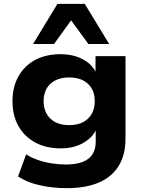

<svg xmlns="http://www.w3.org/2000/svg" viewBox="-20 -788 746 999"><path d="M327 191Q252 191 185 175.5Q118 160 74 130L116 15Q142 32 176.5 44Q211 56 248.5 62Q286 68 322 68Q400 68 439 38.5Q478 9 478 -51V-117H482Q462 -72 412.5 -44Q363 -16 296 -16Q220 -16 163.5 -46.5Q107 -77 76 -132Q45 -187 45 -261Q45 -336 76 -391Q107 -446 163 -476Q219 -506 295 -506Q363 -506 413 -478.5Q463 -451 482 -404H477V-496H633V-66Q633 17 598 74.5Q563 132 495 161.5Q427 191 327 191ZM340 -137Q402 -137 437.5 -170.5Q473 -204 473 -262Q473 -319 437.5 -352Q402 -385 340 -385Q278 -385 242.5 -352Q207 -319 207 -262Q207 -204 242.5 -170.5Q278 -137 340 -137ZM152 -559 279 -768H421L548 -559H440L350 -682L261 -559Z"/></svg>

Font: Nunito Sans 10pt SemiExpanded ExtraBold
Style: Regular
Weight: 800
Width: 6
Designer: Vernon Adams
Foundry: Vernon Adams
Version: Version 3.101;gftools[0.9.27]